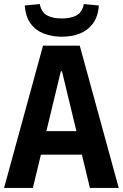

<svg xmlns="http://www.w3.org/2000/svg" viewBox="-27 -926 605 946"><path d="M-7 0 185 -701H366L558 0H416L363 -220L437 -164H114L188 -220L135 0ZM187 -220 140 -280H411L364 -220L264 -634L340 -575H211L287 -634ZM277 -745Q231 -745 190.5 -760Q150 -775 124.5 -809Q99 -843 95 -899L169 -906Q177 -865 205 -850Q233 -835 277 -835Q322 -835 350 -850Q378 -865 386 -906L460 -899Q456 -843 430 -809Q404 -775 364.5 -760Q325 -745 277 -745Z"/></svg>

Font: Ruda ExtraBold
Style: Regular
Weight: 800
Designer: Mariela Monsalve and Angelina Sanchez
Foundry: Mariela Monsalve and Angelina Sanchez
Version: Version 2.000